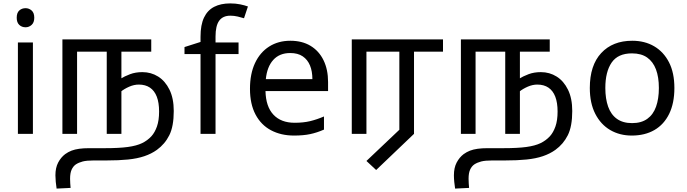

<svg xmlns="http://www.w3.org/2000/svg" viewBox="-20 -785 4029 1126"><path d="M173 -536V0H85V-536ZM130 -737Q150 -737 165.5 -723.5Q181 -710 181 -681Q181 -653 165.5 -639Q150 -625 130 -625Q108 -625 93 -639Q78 -653 78 -681Q78 -710 93 -723.5Q108 -737 130 -737Z M815 -362Q866 -362 907.5 -336Q949 -310 974 -259Q999 -208 999 -134Q999 -44 973 8Q947 60 900 94Q868 117 826.5 131Q785 145 731 150.5Q677 156 605 156H530Q488 156 465 162Q442 168 425 179Q409 190 400 210Q391 230 391 263Q391 278 392 291.5Q393 305 394 317L312 321Q309 303 307 281.5Q305 260 305 243Q305 199 321 168.5Q337 138 362 119Q380 106 399.5 98.5Q419 91 444.5 87.5Q470 84 503 84H596Q678 84 729.5 77Q781 70 813 54.5Q845 39 868 14Q888 -8 900.5 -43.5Q913 -79 913 -131Q913 -183 899.5 -218Q886 -253 859.5 -271Q833 -289 794 -289Q766 -289 737.5 -276.5Q709 -264 688 -247L685 -322Q711 -338 743 -350Q775 -362 815 -362ZM346 0V-554H867V-482H692V0H606V-482H432V0Z M1379 -468H1244V0H1156V-468H1062V-509L1156 -539V-570Q1156 -639 1176.5 -682Q1197 -725 1236 -745Q1275 -765 1330 -765Q1362 -765 1388.5 -759.5Q1415 -754 1434 -747L1411 -678Q1395 -683 1374 -688Q1353 -693 1331 -693Q1287 -693 1265.5 -663.5Q1244 -634 1244 -571V-536H1379Z M1683 -546Q1752 -546 1801.5 -516Q1851 -486 1877.5 -431.5Q1904 -377 1904 -304V-251H1537Q1539 -160 1583.5 -112.5Q1628 -65 1708 -65Q1759 -65 1798.5 -74.5Q1838 -84 1880 -102V-25Q1839 -7 1799 1.5Q1759 10 1704 10Q1628 10 1569.5 -21Q1511 -52 1478.5 -113.5Q1446 -175 1446 -264Q1446 -352 1475.5 -415Q1505 -478 1558.5 -512Q1612 -546 1683 -546ZM1682 -474Q1619 -474 1582.5 -433.5Q1546 -393 1539 -321H1812Q1812 -367 1798 -401Q1784 -435 1755.5 -454.5Q1727 -474 1682 -474Z M2186 212 2129 159 2322 -24V-482H2129V0H2043V-554H2578V-482H2408V0Z M3152 -362Q3203 -362 3244.5 -336Q3286 -310 3311 -259Q3336 -208 3336 -134Q3336 -44 3310 8Q3284 60 3237 94Q3205 117 3163.5 131Q3122 145 3068 150.5Q3014 156 2942 156H2867Q2825 156 2802 162Q2779 168 2762 179Q2746 190 2737 210Q2728 230 2728 263Q2728 278 2729 291.5Q2730 305 2731 317L2649 321Q2646 303 2644 281.5Q2642 260 2642 243Q2642 199 2658 168.5Q2674 138 2699 119Q2717 106 2736.5 98.5Q2756 91 2781.5 87.5Q2807 84 2840 84H2933Q3015 84 3066.5 77Q3118 70 3150 54.5Q3182 39 3205 14Q3225 -8 3237.5 -43.5Q3250 -79 3250 -131Q3250 -183 3236.5 -218Q3223 -253 3196.5 -271Q3170 -289 3131 -289Q3103 -289 3074.5 -276.5Q3046 -264 3025 -247L3022 -322Q3048 -338 3080 -350Q3112 -362 3152 -362ZM2683 0V-554H3204V-482H3029V0H2943V-482H2769V0Z M3935 -269Q3935 -180 3904.5 -117.5Q3874 -55 3818 -22.5Q3762 10 3685 10Q3614 10 3558.5 -22.5Q3503 -55 3471 -117.5Q3439 -180 3439 -269Q3439 -402 3506 -474Q3573 -546 3688 -546Q3761 -546 3816.5 -513.5Q3872 -481 3903.5 -419.5Q3935 -358 3935 -269ZM3530 -269Q3530 -206 3546.5 -159.5Q3563 -113 3598 -88Q3633 -63 3687 -63Q3741 -63 3776 -88Q3811 -113 3827.5 -159.5Q3844 -206 3844 -269Q3844 -333 3827 -378Q3810 -423 3775.5 -447.5Q3741 -472 3686 -472Q3604 -472 3567 -418Q3530 -364 3530 -269Z"/></svg>

Font: ltamil15
Style: Book
Weight: 400
Designer: Jelle Bosma - Monotype Design Team
Foundry: Monotype Imaging Inc.
Version: Version 2.003